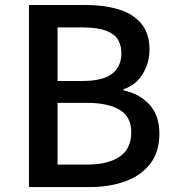

<svg xmlns="http://www.w3.org/2000/svg" viewBox="-20 -757 707 777"><path d="M97.2 0V-736.8H326.2Q400.9 -736.8 459.5 -719.2Q518.1 -701.7 551.5 -661.9Q585 -622.1 585 -556.2Q585 -502.9 557.6 -457.8Q530.3 -412.6 480 -396V-391.1Q543 -378.4 584 -334.7Q625 -291 625 -215.8Q625 -143.1 588.6 -95.2Q552.2 -47.4 488.5 -23.7Q424.8 0 342.8 0ZM212.9 -429.2H312Q396 -429.2 433.6 -458.7Q471.2 -488.3 471.2 -540Q471.2 -597.2 432.1 -621.6Q393.1 -646 314.9 -646H212.9ZM212.9 -90.8H330.1Q416 -90.8 463.6 -122.6Q511.2 -154.3 511.2 -222.2Q511.2 -283.7 464.6 -312.3Q418 -340.8 330.1 -340.8H212.9Z"/></svg>

Font: Source Han Sans CN Medium
Style: Regular
Weight: 500
Designer: Ryoko NISHIZUKA  (kana, bopomofo & ideographs); Paul D. Hunt (Latin, Greek & Cyrillic); Sandoll Communications , Soo-you
Foundry: Adobe
Version: Version 2.004;hotconv 1.0.118;makeotfexe 2.5.65603